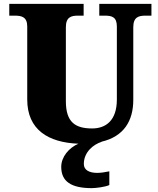

<svg xmlns="http://www.w3.org/2000/svg" viewBox="-20 -734 820 994"><path d="M455 240C476 240 525 234 546 224V153C522 158 501 161 483 161C443 161 414 147 414 115C414 52 465 13 507 0H504C622 -27 670 -109 670 -217V-593C670 -646 698 -653 734 -653H764V-714H494V-653H523C559 -653 585 -646 585 -597V-219C585 -109 527 -69 457 -69C370 -69 321 -101 321 -210V-593C321 -646 349 -653 384 -653H413V-714H28V-653H57C92 -653 121 -646 121 -597V-219C121 -62 230 4 386 10C337 31 297 78 297 130C297 206 349 240 455 240Z"/></svg>

Font: Noto Serif Thai Black
Style: Regular
Weight: 900
Designer: Monotype Design Team
Foundry: Monotype Imaging Inc.
Version: Version 2.002